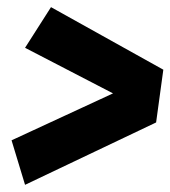

<svg xmlns="http://www.w3.org/2000/svg" viewBox="-20 -600 475 535"><path d="M122.1 -580.1 435.1 -405.8 415 -258.8 49.8 -85 12.2 -209 294.9 -339.8 49.8 -466.8Z"/></svg>

Font: Fira Sans Compressed ExtraBold
Style: Italic
Weight: 800
Width: 3
Italic angle: -8°
Designer: Carrois Corporate & Edenspiekermann AG
Foundry: Carrois Corporate GbR & Edenspiekermann AG
Version: Version 4.203;PS 004.203;hotconv 1.0.88;makeotf.lib2.5.64775